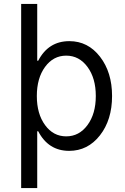

<svg xmlns="http://www.w3.org/2000/svg" viewBox="-20 -760 640 980"><path d="M426.5 -418.5Q384 -476 318 -476Q252 -476 210 -418.5Q168 -361 168 -270Q168 -179 210 -121.5Q252 -64 318 -64Q384 -64 426.5 -121.5Q469 -179 469 -270Q469 -361 426.5 -418.5ZM88 200V-740H170V-450H175Q227 -550 334 -550Q429 -550 490.5 -470.5Q552 -391 552 -270Q552 -148 490 -69Q428 10 333 10Q227 10 175 -90H170V200Z"/></svg>

Font: CommitMono
Style: 450Regular
Weight: 450
Designer: Eigil Nikolajsen
Foundry: Eigil Nikolajsen
Version: Version 1.002